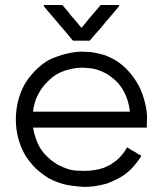

<svg xmlns="http://www.w3.org/2000/svg" viewBox="-20 -724 644 763"><path d="M303.7 -613.3Q311.5 -623 319.3 -631.8Q326.2 -640.6 334 -650.4Q340.8 -657.2 346.7 -665Q352.5 -671.9 359.4 -679.7Q364.3 -685.5 370.1 -692.4Q375 -698.2 379.9 -704.1Q380.9 -704.1 381.8 -704.1Q382.8 -704.1 383.8 -704.1Q390.6 -704.1 396.5 -704.1Q403.3 -704.1 410.2 -704.1Q415 -704.1 418.9 -704.1Q423.8 -704.1 427.7 -704.1Q433.6 -704.1 440.4 -704.1Q446.3 -704.1 452.1 -704.1Q452.1 -703.1 454.1 -700.2Q452.1 -697.3 447.3 -692.4Q435.5 -677.7 422.9 -663.1Q410.2 -648.4 398.4 -634.8Q389.6 -624 381.8 -614.3Q373 -604.5 364.3 -594.7Q357.4 -586.9 350.6 -579.1Q343.8 -570.3 336.9 -562.5Q335.9 -562.5 335 -562.5Q335 -562.5 334 -562.5Q327.1 -562.5 320.3 -562.5Q313.5 -562.5 306.6 -562.5Q301.8 -562.5 296.9 -562.5Q292 -562.5 288.1 -562.5Q283.2 -562.5 279.3 -562.5Q274.4 -562.5 270.5 -562.5Q269.5 -563.5 269.5 -563.5Q268.6 -564.5 267.6 -565.4Q263.7 -569.3 259.8 -574.2Q256.8 -579.1 252.9 -583Q244.1 -592.8 235.4 -603.5Q227.5 -613.3 218.8 -623Q210 -632.8 202.1 -642.6Q193.4 -652.3 185.5 -662.1Q176.8 -671.9 168.9 -681.6Q161.1 -690.4 153.3 -700.2Q154.3 -701.2 154.3 -702.1Q155.3 -703.1 155.3 -704.1Q158.2 -704.1 160.2 -704.1Q163.1 -704.1 166 -704.1Q171.9 -704.1 178.7 -704.1Q185.5 -704.1 192.4 -704.1Q196.3 -704.1 201.2 -704.1Q206.1 -704.1 210 -704.1Q214.8 -704.1 218.8 -704.1Q222.7 -704.1 227.5 -704.1Q227.5 -704.1 228.5 -703.1Q228.5 -702.1 229.5 -702.1Q238.3 -691.4 248 -680.7Q256.8 -668.9 265.6 -658.2Q272.5 -651.4 278.3 -643.6Q284.2 -636.7 291 -628.9Q293 -627 294.9 -624Q296.9 -622.1 298.8 -619.1Q299.8 -618.2 301.8 -616.2Q302.7 -615.2 303.7 -613.3ZM111.3 -216.8Q115.2 -193.4 123 -171.9Q129.9 -150.4 143.6 -129.9Q156.2 -111.3 172.9 -96.7Q188.5 -82 208 -70.3Q252 -46.9 286.1 -45.9Q321.3 -44.9 314.5 -44.9Q335 -44.9 354.5 -47.9Q374 -50.8 393.6 -57.6Q407.2 -63.5 419.9 -70.3Q431.6 -78.1 443.4 -86.9Q457 -98.6 466.8 -111.3Q476.6 -123 485.4 -138.7Q486.3 -137.7 488.3 -136.7Q490.2 -135.7 491.2 -134.8Q497.1 -130.9 502 -127.9Q507.8 -125 512.7 -122.1Q516.6 -120.1 519.5 -118.2Q523.4 -115.2 526.4 -113.3Q530.3 -111.3 534.2 -109.4Q538.1 -106.4 542 -104.5Q541 -102.5 540 -101.6Q539.1 -99.6 538.1 -98.6Q524.4 -78.1 509.8 -61.5Q495.1 -44.9 475.6 -30.3Q458 -18.6 440.4 -9.8Q422.9 -1 403.3 5.9Q374 13.7 351.6 16.6Q329.1 18.6 313.5 18.6Q275.4 16.6 241.2 9.8Q207 2 173.8 -15.6Q145.5 -33.2 122.1 -54.7Q99.6 -77.1 81.1 -105.5Q43.9 -169.9 43 -246.1Q43 -248 43 -249Q43 -324.2 77.1 -387.7Q93.8 -416 116.2 -439.5Q137.7 -461.9 165 -480.5Q185.5 -492.2 206.1 -499Q226.6 -506.8 245.1 -510.7Q279.3 -518.6 299.8 -518.6Q320.3 -518.6 309.6 -518.6Q316.4 -518.6 324.2 -517.6Q331.1 -517.6 337.9 -517.6Q366.2 -513.7 392.6 -505.9Q418 -497.1 442.4 -482.4Q470.7 -463.9 492.2 -439.5Q513.7 -415 530.3 -385.7Q547.9 -351.6 556.6 -313.5Q564.5 -283.2 564.5 -252Q564.5 -244.1 563.5 -237.3Q563.5 -234.4 563.5 -232.4Q563.5 -230.5 563.5 -228.5Q563.5 -225.6 563.5 -222.7Q563.5 -219.7 563.5 -216.8Q561.5 -216.8 559.6 -216.8Q557.6 -216.8 555.7 -216.8Q501 -216.8 446.3 -216.8Q391.6 -216.8 336.9 -216.8Q300.8 -216.8 264.6 -216.8Q228.5 -216.8 192.4 -216.8Q182.6 -216.8 171.9 -216.8Q161.1 -216.8 150.4 -216.8Q140.6 -216.8 130.9 -216.8Q121.1 -216.8 111.3 -216.8ZM111.3 -280.3Q133.8 -280.3 156.2 -280.3Q178.7 -280.3 200.2 -280.3Q234.4 -280.3 267.6 -280.3Q301.8 -280.3 335 -280.3Q376 -280.3 416 -280.3Q456.1 -280.3 496.1 -280.3Q493.2 -306.6 485.4 -330.1Q477.5 -353.5 462.9 -376Q451.2 -393.6 435.5 -407.2Q419.9 -420.9 402.3 -431.6Q365.2 -451.2 335.9 -453.1Q306.6 -455.1 309.6 -455.1Q281.2 -455.1 255.9 -448.2Q229.5 -442.4 205.1 -428.7Q186.5 -417 170.9 -401.4Q155.3 -386.7 142.6 -368.2Q131.8 -350.6 124 -333Q117.2 -314.5 113.3 -294.9Q112.3 -291 112.3 -287.1Q111.3 -284.2 111.3 -280.3Z"/></svg>

Font: LeFont
Style: Light
Weight: 300
Designer: Leryon MEDIA
Version: Version 1.0